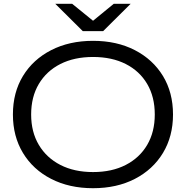

<svg xmlns="http://www.w3.org/2000/svg" viewBox="-20 -978 979 1011"><path d="M470 13Q345 13 249.5 -36Q154 -85 101 -172.5Q48 -260 48 -375Q48 -491 101 -578Q154 -665 249.5 -714Q345 -763 470 -763Q595 -763 690 -714Q785 -665 838 -578Q891 -491 891 -375Q891 -260 838 -172.5Q785 -85 690 -36Q595 13 470 13ZM470 -72Q569 -72 642 -109.5Q715 -147 755 -215Q795 -283 795 -375Q795 -468 755 -536Q715 -604 642 -641Q569 -678 470 -678Q371 -678 298 -641Q225 -604 184.5 -536Q144 -468 144 -375Q144 -283 184.5 -215Q225 -147 298 -109.5Q371 -72 470 -72ZM523 -814H416L271 -958H360L488 -854H452L579 -958H668Z"/></svg>

Font: Unbounded Light
Style: Regular
Weight: 300
Designer: Luke Prowse, Jean-Baptiste Morizot, Fátima Lázaro, Florian Runge
Foundry: NaN
Version: Version 1.700